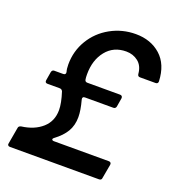

<svg xmlns="http://www.w3.org/2000/svg" viewBox="-139 -887 918 998"><g transform="rotate(20 320.0 -387.5)"><path d="M27 0Q20 0 16.5 -4.5Q13 -9 15 -15L31 -106Q32 -117 46 -120Q116 -129 159 -167Q202 -205 202 -267Q202 -305 183 -364Q178 -375 166 -375H99Q84 -375 86 -390L94 -438Q97 -451 109 -451H158Q173 -451 171 -466Q166 -482 166 -507Q166 -581 203 -642.5Q240 -704 304 -739.5Q368 -775 443 -775Q526 -775 580.5 -726.5Q635 -678 639 -585Q639 -571 625 -571H539Q526 -571 525 -585Q521 -629 493 -651Q465 -673 427 -673Q357 -673 316 -622Q275 -571 275 -492Q275 -473 277 -463Q279 -451 292 -451H473Q480 -451 483.5 -446.5Q487 -442 486 -435L478 -387Q475 -375 463 -375H306Q298 -375 295 -370.5Q292 -366 294 -359Q309 -304 309 -267Q309 -221 288.5 -186.5Q268 -152 227 -122Q221 -118 221 -112Q221 -110 224 -108Q227 -106 232 -106H536Q543 -106 546.5 -102Q550 -98 549 -91L535 -13Q534 0 520 0Z"/></g></svg>

Font: Open Sauce Two SemiBold Italic
Style: Regular
Weight: 600
Italic angle: -10°
Designer: Alfredo Marco Pradil
Foundry: Creative Sauce Fz LLC
Version: Version 1.477